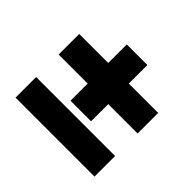

<svg xmlns="http://www.w3.org/2000/svg" viewBox="-116 -654 791 791"><g transform="rotate(45 280.0 -258.5)"><path d="M219 -170V-270H50V-390H219V-498H339V-390H510V-270H339V-170ZM50 -19V-139H510V-19Z"/></g></svg>

Font: Titillium Web
Style: Bold
Weight: 700
Designer: Mohamed Gaber, Accademia di Belle Arti di Urbino
Foundry: Kief Type Foundry, Accademia di Belle Arti di Urbino
Version: Version 3.000